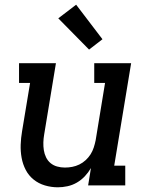

<svg xmlns="http://www.w3.org/2000/svg" viewBox="-20 -789 640 817"><path d="M226 8Q198 8 171 0Q144 -8 123 -25Q102 -42 89.5 -66Q77 -90 72 -117.5Q67 -145 68 -173.5Q69 -202 74 -231L108 -436H61V-520H218L168 -217Q165 -200 164.5 -183Q164 -166 166.5 -150Q169 -134 176 -119.5Q183 -105 195 -95Q207 -85 223 -80.5Q239 -76 256 -76Q272 -76 287.5 -79Q303 -82 317.5 -89Q332 -96 344.5 -107.5Q357 -119 365.5 -132.5Q374 -146 379 -161.5Q384 -177 387 -192L427 -436H381V-520H538L466 -84H513V0H355L367 -74Q356 -55 341 -39Q326 -23 307 -12Q288 -1 267 3.5Q246 8 226 8ZM359 -578 228 -711 304 -769 416 -622Z"/></svg>

Font: Iosevka Etoile Medium Oblique
Style: Regular
Weight: 500
Italic angle: -9°
Designer: Belleve Invis
Foundry: Belleve Invis
Version: Version 15.5.2; ttfautohint (v1.8.4)